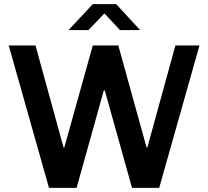

<svg xmlns="http://www.w3.org/2000/svg" viewBox="-20 -905 1003 925"><path d="M216 0 22 -686H151L286 -195H290L427 -686H550L686 -195H690L825 -686H941L747 0H616L485 -469H480L349 0ZM310 -760 427 -885H540L655 -760H558L466 -859H501L406 -760Z"/></svg>

Font: Chivo Medium Medium
Style: Regular
Weight: 500
Version: Version 2.002